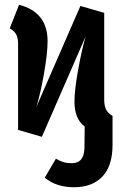

<svg xmlns="http://www.w3.org/2000/svg" viewBox="-20 -565 514 807"><path d="M453 -78V44Q453 132 410.5 177Q368 222 291 222Q217 222 168 182L215 102Q232 112 247 116.5Q262 121 282 121Q334 121 335 55L336 -33Q293 -65 293 -138Q293 -186 308 -269.5Q323 -353 340 -412L156 10L56 -19V-378Q56 -406 48 -420.5Q40 -435 21 -446L60 -545Q180 -514 180 -392Q180 -343 165.5 -259Q151 -175 133 -116L318 -540L418 -511V-147Q418 -120 426 -104.5Q434 -89 453 -78Z"/></svg>

Font: Fira Sans Compressed SemiBold
Style: Regular
Weight: 600
Width: 1
Designer: bBox Type GmbH & Carrois Corporate GbR & Edenspiekermann AG
Foundry: bBox Type GmbH & Carrois Corporate GbR & Edenspiekermann AG
Version: Version 4.301